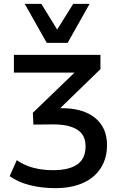

<svg xmlns="http://www.w3.org/2000/svg" viewBox="-20 -782 621 994"><path d="M267 192Q194 192 132.5 176Q71 160 30 130L67 47Q103 73 150.5 86Q198 99 255 99Q338 99 380.5 69Q423 39 423 -25Q423 -84 379.5 -111Q336 -138 257 -138L153 -137L150 -198L401 -440L400 -406H52V-498H500V-424L267 -198L240 -222H298Q411 -222 472.5 -171.5Q534 -121 534 -31Q534 37 502 87.5Q470 138 410 165Q350 192 267 192ZM222 -560 108 -762H194L276 -629L359 -762H444L330 -560Z"/></svg>

Font: Nunito Sans 7pt SemiBold
Style: Regular
Weight: 600
Designer: Vernon Adams
Foundry: Vernon Adams
Version: Version 3.101;gftools[0.9.27]